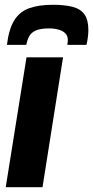

<svg xmlns="http://www.w3.org/2000/svg" viewBox="-20 -784 390 804"><path d="M158 0H4L91 -544H244ZM202 -764Q250 -764 283.5 -755.5Q317 -747 333.5 -724Q350 -701 350 -659Q350 -644 348 -628.5Q346 -613 342 -596H262Q263 -603 263.5 -608Q264 -613 264 -617Q264 -634 253.5 -644.5Q243 -655 225 -660Q207 -665 186 -665Q150 -665 130.5 -656.5Q111 -648 102.5 -632.5Q94 -617 90 -596H9Q17 -662 39.5 -698.5Q62 -735 102 -749.5Q142 -764 202 -764Z"/></svg>

Font: Georama ExtraCondensed Thin
Style: Bold Italic
Weight: 700
Italic angle: -9°
Version: Version 1.001